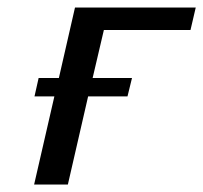

<svg xmlns="http://www.w3.org/2000/svg" viewBox="-20 -492 542 512"><path d="M72 -235 83 -284H137L180 -472H502L488 -412H381H338H257L227 -284H332L320 -235H215L161 0H71L125 -235Z"/></svg>

Font: Coval
Style: Book Italic
Weight: 350
Foundry: Context Ltd
Version: Version 001.000